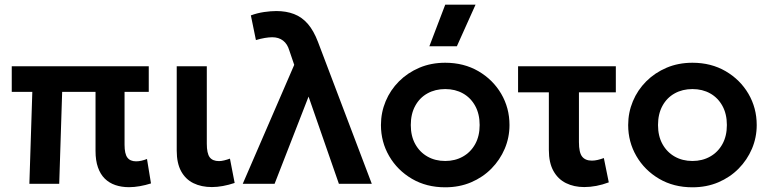

<svg xmlns="http://www.w3.org/2000/svg" viewBox="-20 -782 3272 817"><path d="M529 14.5Q497 14.5 470.8 5.5Q444.5 -3.5 425.8 -22Q407 -40.5 396.8 -69.8Q386.5 -99 386.5 -139.5V-391H244.5L232 0H105L117.5 -391H30V-500H613V-391H510V-166Q510 -127.5 522 -111.5Q534 -95.5 559 -95.5Q570.5 -95.5 582.2 -98.2Q594 -101 605.5 -105.5L622.5 -1.5Q599 6 575 10.2Q551 14.5 529 14.5Z M881.5 14Q837 14 803.2 -2.5Q769.5 -19 750.8 -53.2Q732 -87.5 732 -141V-500H860V-170.5Q860 -129.5 872.2 -113Q884.5 -96.5 912 -96.5Q922 -96.5 934 -99.5Q946 -102.5 958.5 -107L978.5 -3.5Q953 5 928.5 9.5Q904 14 881.5 14Z M1013 0 1232 -506 1211 -567.5Q1203 -595 1184.5 -609.2Q1166 -623.5 1138.5 -623.5Q1124.5 -623.5 1106.8 -620.5Q1089 -617.5 1069 -611.5L1047.5 -716.5Q1074.5 -726.5 1103.5 -730.8Q1132.5 -735 1156 -735Q1198 -735 1231.2 -722.2Q1264.5 -709.5 1289.8 -680.5Q1315 -651.5 1333.5 -602.5L1562 0H1422L1293 -371L1148.5 0Z M1874.5 15Q1794.5 15 1732.8 -21.2Q1671 -57.5 1636 -117.8Q1601 -178 1601 -250Q1601 -303 1621 -351Q1641 -399 1677.8 -435.8Q1714.5 -472.5 1764.5 -493.8Q1814.5 -515 1874.5 -515Q1954 -515 2015.8 -479Q2077.5 -443 2112.8 -382.8Q2148 -322.5 2148 -250Q2148 -197 2127.8 -149.2Q2107.5 -101.5 2071 -64.5Q2034.5 -27.5 1984.5 -6.2Q1934.5 15 1874.5 15ZM1874.5 -97Q1916.5 -97 1949.8 -115.8Q1983 -134.5 2002 -168.8Q2021 -203 2021 -250Q2021 -297 2002 -331.5Q1983 -366 1950 -384.5Q1917 -403 1874.5 -403Q1832 -403 1798.8 -384.5Q1765.5 -366 1746.8 -331.5Q1728 -297 1728 -250Q1728 -203 1747 -168.8Q1766 -134.5 1799 -115.8Q1832 -97 1874.5 -97ZM1807 -585 1874.5 -762H2003.5L1924 -585Z M2466 14Q2422.5 14 2388.5 -2.8Q2354.5 -19.5 2335 -54.5Q2315.5 -89.5 2315.5 -144V-389H2184.5V-500H2600.5V-389H2443.5V-177.5Q2443.5 -133 2457 -115.8Q2470.5 -98.5 2498.5 -98.5Q2510.5 -98.5 2523.2 -101.5Q2536 -104.5 2549.5 -109.5L2570.5 -6Q2544 4 2517.5 9Q2491 14 2466 14Z M2926.5 15Q2846.5 15 2784.8 -21.2Q2723 -57.5 2688 -117.8Q2653 -178 2653 -250Q2653 -303 2673 -351Q2693 -399 2729.8 -435.8Q2766.5 -472.5 2816.5 -493.8Q2866.5 -515 2926.5 -515Q3006 -515 3067.8 -479Q3129.5 -443 3164.8 -382.8Q3200 -322.5 3200 -250Q3200 -197 3179.8 -149.2Q3159.5 -101.5 3123 -64.5Q3086.5 -27.5 3036.5 -6.2Q2986.5 15 2926.5 15ZM2926.5 -97Q2968.5 -97 3001.8 -115.8Q3035 -134.5 3054 -168.8Q3073 -203 3073 -250Q3073 -297 3054 -331.5Q3035 -366 3002 -384.5Q2969 -403 2926.5 -403Q2884 -403 2850.8 -384.5Q2817.5 -366 2798.8 -331.5Q2780 -297 2780 -250Q2780 -203 2799 -168.8Q2818 -134.5 2851 -115.8Q2884 -97 2926.5 -97Z"/></svg>

Font: Geologica EX Med
Style: Regular
Weight: 500
Designer: Sindre Bremnes, Frode Helland
Foundry: Monokrom Skriftforlag AS
Version: Version 1.010;gftools[0.9.28]